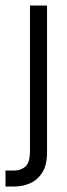

<svg xmlns="http://www.w3.org/2000/svg" viewBox="-55 -520 245 698"><path d="M-35 100H-4Q21 100 37.5 85.5Q54 71 54 27V-500H116V33Q116 80 99 107Q82 134 55 146Q28 158 -1 158H-35Z"/></svg>

Font: Overused Grotesk Book
Style: Regular
Weight: 350
Version: Version 0.003